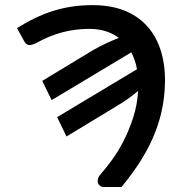

<svg xmlns="http://www.w3.org/2000/svg" viewBox="-20 -748 712 768"><path d="M149 -424.5 351.5 -547Q380 -563.5 405.8 -575.2Q431.5 -587 455.5 -596.5Q432 -614 402.8 -623.2Q373.5 -632.5 337.5 -632.5Q280.5 -632.5 228.2 -618.5Q176 -604.5 125.5 -576Q107.5 -567.5 96.8 -567.8Q86 -568 78 -581L48 -635.5Q84.5 -658.5 120.5 -675.8Q156.5 -693 193.2 -704.5Q230 -716 268.8 -721.8Q307.5 -727.5 350.5 -727.5Q421.5 -727.5 475.5 -706.5Q529.5 -685.5 566 -646.2Q602.5 -607 621.2 -551.5Q640 -496 640 -427Q640 -376.5 631 -325.5Q622 -274.5 601.8 -221.5Q581.5 -168.5 548 -113.5Q514.5 -58.5 466 0H396.5Q386 0 379.8 -5Q373.5 -10 371.5 -17.8Q369.5 -25.5 372.5 -34.8Q375.5 -44 384 -53Q404 -75.5 428.5 -109Q453 -142.5 474.8 -185Q496.5 -227.5 512.8 -277.8Q529 -328 532.5 -384.5Q514 -368.5 492.2 -353Q470.5 -337.5 443 -321.5L246 -202L208.5 -279.5L528 -471Q524.5 -490 518.8 -506.8Q513 -523.5 505 -538.5L186.5 -347.5Z"/></svg>

Font: Lato SemiBold
Style: Italic
Weight: 600
Italic angle: -7°
Designer: Lukasz Dziedzic with Adam Twardoch and Botio Nikoltchev
Foundry: tyPoland Lukasz Dziedzic
Version: Version 2.015; 2015-08-06; http://www.latofonts.com/